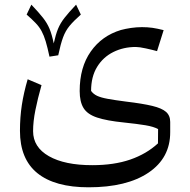

<svg xmlns="http://www.w3.org/2000/svg" viewBox="-20 -528 804 813"><path d="M226.6 -293.9 189.5 -288.1Q181.2 -327.1 173.6 -352.5Q166 -377.9 156.2 -396Q146.5 -414.1 131.3 -429.9Q116.2 -445.8 92.8 -466.3L112.8 -508.3Q144.5 -475.1 162.1 -452.6Q179.7 -430.2 189.7 -406.2Q199.7 -382.3 207.5 -344.2Q215.8 -381.8 225.6 -405.8Q235.4 -429.7 252.9 -452.1Q270.5 -474.6 302.2 -508.3L322.3 -466.3Q291.5 -439 274.4 -418.2Q257.3 -397.5 247.1 -369.9Q236.8 -342.3 226.6 -293.9ZM645 -311.5Q625.5 -316.9 597.7 -323Q569.8 -329.1 554.7 -329.1Q502.9 -329.1 459.7 -307.6Q416.5 -286.1 391.1 -244.6Q365.7 -203.1 365.7 -143.1Q375 -129.9 391.1 -122.3Q407.2 -114.7 436.5 -109.4Q465.8 -104 514.6 -97.7Q584 -89.4 624.8 -79.6Q665.5 -69.8 683.1 -54.2Q700.7 -38.6 700.7 -11.7V31.2Q701.2 140.6 609.1 202.9Q517.1 265.1 355 265.1Q212.4 265.1 138.4 205.3Q64.5 145.5 64.5 25.9Q64.5 -30.8 72.5 -83.5Q80.6 -136.2 97.2 -192.4L155.8 -167.5Q139.6 -110.4 129.9 -62Q120.1 -13.7 120.1 27.3Q120.1 95.2 187 133.3Q253.9 171.4 370.6 171.4Q462.9 171.4 531.5 147.7Q600.1 124 648.9 79.1L649.4 18.6Q630.9 8.3 596.2 2.4Q561.5 -3.4 504.9 -9.3Q432.1 -16.6 391.1 -30.3Q350.1 -43.9 333.7 -70.6Q317.4 -97.2 317.4 -142.6Q317.4 -243.2 364.3 -309.8Q411.1 -376.5 491.7 -400.9Q511.2 -406.2 534.9 -409.7Q558.6 -413.1 581.1 -413.1Q605 -413.1 625.5 -410.2Q646 -407.2 672.9 -400.4Z"/></svg>

Font: Pinar DS3-Regular
Style: Regular
Weight: 400
Designer: Amin Abedi
Version: Version 2.000